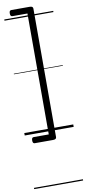

<svg xmlns="http://www.w3.org/2000/svg" viewBox="-146 -1060 692 1545"><g transform="rotate(-10 200.0 -287.5)"><path d="M52 50Q52 36 56.5 30.5Q61 25 69 25H192V-963H69Q61 -963 56.5 -968.5Q52 -974 52 -988Q52 -1002 56.5 -1007.5Q61 -1013 69 -1013H219Q246 -1013 246 -994V56Q246 75 219 75H69Q61 75 56.5 69.5Q52 64 52 50ZM0 428H400V438H0ZM0 -20H400V0H0ZM0 -505H400V-500H0ZM0 -948H400V-938H0Z"/></g></svg>

Font: Playwrite US Modern Guides
Style: Regular
Weight: 400
Designer: Veronika Burian, José Scaglione
Foundry: TypeTogether
Version: Version 1.003